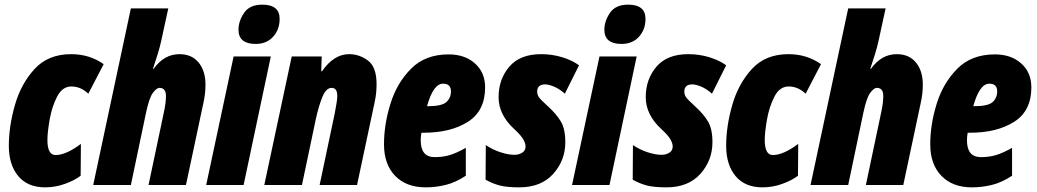

<svg xmlns="http://www.w3.org/2000/svg" viewBox="-20 -796 4461 826"><path d="M174 10Q218 10 259.5 -5Q301 -20 327 -40L328 -177Q264 -129 219 -129Q184 -129 184 -194Q184 -226 193.5 -281Q203 -336 225.5 -380Q248 -424 287 -424Q327 -424 360 -393L426 -520Q365 -563 286 -563Q187 -563 128.5 -499Q70 -435 44 -343.5Q18 -252 18 -169Q18 -87 58.5 -38.5Q99 10 174 10Z M381 0H543L608 -310Q622 -376 638 -397Q654 -418 666 -418Q694 -418 694 -383Q694 -353 684 -308L619 0H780L855 -353Q864 -392 864 -432Q864 -491 834.5 -527Q805 -563 752 -563Q686 -563 641 -500H638Q648 -530 658 -562Q668 -594 674 -622L704 -760H543Z M1080 -607Q1127 -607 1155 -638Q1183 -669 1183 -715Q1183 -776 1108 -776Q1054 -776 1030 -740.5Q1006 -705 1006 -668Q1006 -607 1080 -607ZM867 0H1028L1145 -553H985Z M1117 0H1279L1339 -285Q1351 -340 1367 -379Q1383 -418 1407 -418Q1431 -418 1431 -383Q1431 -370 1427.5 -350Q1424 -330 1420 -308L1355 0H1516L1591 -353Q1597 -380 1598.5 -399.5Q1600 -419 1600 -434Q1600 -508 1563 -535.5Q1526 -563 1482 -563Q1416 -563 1365 -489H1362L1364 -553H1235Z M1811 10Q1855 10 1897.5 -0.5Q1940 -11 1984 -40V-160Q1943 -137 1914 -128.5Q1885 -120 1850 -120Q1790 -120 1790 -192Q1790 -208 1793 -225H1803Q1919 -225 1993 -272Q2067 -319 2067 -420Q2067 -484 2023.5 -523Q1980 -562 1910 -562Q1810 -562 1749 -501Q1688 -440 1660 -350.5Q1632 -261 1632 -175Q1632 -89 1680 -39.5Q1728 10 1811 10ZM1817 -339Q1844 -436 1886 -436Q1920 -436 1920 -403Q1920 -375 1900.5 -357Q1881 -339 1819 -339Z M2214 10Q2308 10 2360 -48Q2412 -106 2412 -184Q2412 -242 2392.5 -274Q2373 -306 2339 -337Q2307 -366 2299 -377Q2291 -388 2291 -402Q2291 -433 2326 -433Q2339 -433 2362 -424Q2385 -415 2410 -393L2471 -515Q2443 -536 2399.5 -549.5Q2356 -563 2308 -563Q2217 -563 2171 -509Q2125 -455 2125 -378Q2125 -302 2193 -240Q2222 -213 2231.5 -196Q2241 -179 2241 -166Q2241 -148 2226.5 -139Q2212 -130 2193 -130Q2167 -130 2133 -141Q2099 -152 2070 -172L2069 -23Q2099 -6 2130 2Q2161 10 2214 10Z M2654 -607Q2701 -607 2729 -638Q2757 -669 2757 -715Q2757 -776 2682 -776Q2628 -776 2604 -740.5Q2580 -705 2580 -668Q2580 -607 2654 -607ZM2441 0H2602L2719 -553H2559Z M2847 10Q2941 10 2993 -48Q3045 -106 3045 -184Q3045 -242 3025.5 -274Q3006 -306 2972 -337Q2940 -366 2932 -377Q2924 -388 2924 -402Q2924 -433 2959 -433Q2972 -433 2995 -424Q3018 -415 3043 -393L3104 -515Q3076 -536 3032.5 -549.5Q2989 -563 2941 -563Q2850 -563 2804 -509Q2758 -455 2758 -378Q2758 -302 2826 -240Q2855 -213 2864.5 -196Q2874 -179 2874 -166Q2874 -148 2859.5 -139Q2845 -130 2826 -130Q2800 -130 2766 -141Q2732 -152 2703 -172L2702 -23Q2732 -6 2763 2Q2794 10 2847 10Z M3260 10Q3304 10 3345.5 -5Q3387 -20 3413 -40L3414 -177Q3350 -129 3305 -129Q3270 -129 3270 -194Q3270 -226 3279.5 -281Q3289 -336 3311.5 -380Q3334 -424 3373 -424Q3413 -424 3446 -393L3512 -520Q3451 -563 3372 -563Q3273 -563 3214.5 -499Q3156 -435 3130 -343.5Q3104 -252 3104 -169Q3104 -87 3144.5 -38.5Q3185 10 3260 10Z M3467 0H3629L3694 -310Q3708 -376 3724 -397Q3740 -418 3752 -418Q3780 -418 3780 -383Q3780 -353 3770 -308L3705 0H3866L3941 -353Q3950 -392 3950 -432Q3950 -491 3920.5 -527Q3891 -563 3838 -563Q3772 -563 3727 -500H3724Q3734 -530 3744 -562Q3754 -594 3760 -622L3790 -760H3629Z M4161 10Q4205 10 4247.5 -0.5Q4290 -11 4334 -40V-160Q4293 -137 4264 -128.5Q4235 -120 4200 -120Q4140 -120 4140 -192Q4140 -208 4143 -225H4153Q4269 -225 4343 -272Q4417 -319 4417 -420Q4417 -484 4373.5 -523Q4330 -562 4260 -562Q4160 -562 4099 -501Q4038 -440 4010 -350.5Q3982 -261 3982 -175Q3982 -89 4030 -39.5Q4078 10 4161 10ZM4167 -339Q4194 -436 4236 -436Q4270 -436 4270 -403Q4270 -375 4250.5 -357Q4231 -339 4169 -339Z"/></svg>

Font: Noto Sans Display Condensed Black
Style: Italic
Weight: 900
Width: 3
Italic angle: -192°
Designer: Monotype Design Team
Foundry: Monotype Imaging Inc.
Version: Version 1.900